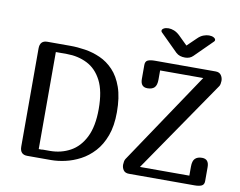

<svg xmlns="http://www.w3.org/2000/svg" viewBox="-93 -1047 1471 1175"><g transform="rotate(10 642.5 -459.5)"><path d="M100 -659Q100 -709 146 -709H289Q333 -709 381.5 -701.5Q430 -694 476 -673.5Q522 -653 559 -614Q596 -575 618 -512.5Q640 -450 640 -358Q640 -273 617.5 -212Q595 -151 557.5 -110Q520 -69 474.5 -45Q429 -21 382 -10.5Q335 0 294 0H146Q100 0 100 -50ZM208 -656V-53H230V-54H277Q346 -54 403 -85Q460 -116 493.5 -183Q527 -250 527 -358Q527 -469 493.5 -534Q460 -599 403 -627.5Q346 -656 277 -656ZM778 0Q754 0 743.5 -15Q733 -30 733 -49Q733 -58 735 -68.5Q737 -79 741 -85L1124 -656H856V-600Q856 -564 841.5 -549.5Q827 -535 798 -535Q755 -535 755 -585V-672Q755 -695 770.5 -702Q786 -709 815 -709H1192Q1215 -709 1226 -693.5Q1237 -678 1237 -658Q1237 -650 1235 -639.5Q1233 -629 1229 -624L837 -53H1144V-109Q1144 -145 1159 -159.5Q1174 -174 1202 -174Q1245 -174 1245 -124V-37Q1245 -15 1229.5 -7.5Q1214 0 1185 0ZM988 -834 1044 -888Q1061 -905 1079.5 -912Q1098 -919 1114 -919Q1132 -919 1143.5 -912.5Q1155 -906 1155 -897Q1155 -892 1151 -888L1041 -779Q1022 -760 992 -760Q975 -760 961 -764.5Q947 -769 936 -779L826 -888Q822 -892 822 -897Q822 -906 833.5 -912.5Q845 -919 863 -919Q879 -919 897 -912Q915 -905 933 -888Z"/></g></svg>

Font: Marmelad
Style: Regular
Weight: 400
Designer: Manvel Shmavonyan
Foundry: Cyreal
Version: Version 1.110; ttfautohint (v1.8.4.7-5d5b)